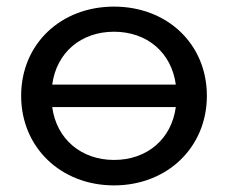

<svg xmlns="http://www.w3.org/2000/svg" viewBox="-20 -555 690 581"><path d="M44 -265C44 -109 164 6 325 6C486 6 606 -109 606 -265C606 -422 486 -535 325 -535C164 -535 44 -422 44 -265ZM138 -299C151 -396 225 -459 325 -459C425 -459 499 -396 512 -299ZM138 -231H512C499 -134 425 -71 325 -71C226 -71 151 -134 138 -231Z"/></svg>

Font: Malon Grotesk Med
Style: Regular
Weight: 500
Designer: Julieta Ulanovsky
Foundry: Julieta Ulanovsky
Version: Version 7.200